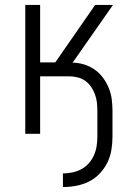

<svg xmlns="http://www.w3.org/2000/svg" viewBox="-20 -540 540 775"><path d="M234 215V160Q253 160 272 156Q291 152 308 143Q325 134 338 119.5Q351 105 359 87Q367 69 370 50Q373 31 373 12V-93Q373 -110 371 -127Q369 -144 363 -160Q357 -176 347 -190.5Q337 -205 323 -214.5Q309 -224 292 -228Q275 -232 258 -232H142V0H82V-520H142V-288H203L364 -520H436L273 -287Q296 -287 319 -280Q342 -273 361.5 -259.5Q381 -246 395.5 -226.5Q410 -207 419 -185Q428 -163 431 -139.5Q434 -116 434 -93V12Q434 39 429.5 66Q425 93 413 117Q401 141 382 161Q363 181 338.5 193Q314 205 287.5 210Q261 215 234 215Z"/></svg>

Font: Iosevka Fixed SS04 Light
Style: Regular
Weight: 300
Monospace: yes
Designer: Belleve Invis
Foundry: Belleve Invis
Version: Version 32.5.0